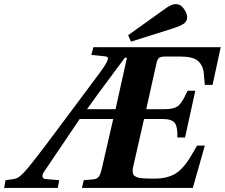

<svg xmlns="http://www.w3.org/2000/svg" viewBox="-92 -924 1105 944"><path d="M335.9 -387.2H476.1L532.2 -640.1H522Q504.4 -616.2 463.6 -561.8Q422.9 -507.3 392.8 -466.3Q362.8 -425.3 335.9 -387.2ZM-71.8 0 -64.9 -38.1 -28.8 -43Q-8.3 -45.4 7.6 -58.6Q23.4 -71.8 46.9 -100.1Q73.7 -132.3 134.5 -212.6Q195.3 -293 286.9 -416.3Q378.4 -539.6 401.9 -570.8Q444.3 -628.4 438 -640.6Q435.5 -646 424.8 -647L356.9 -653.8L367.2 -691.9H993.2L953.1 -506.8H915L910.2 -562Q906.7 -602.1 881.8 -624Q856.9 -646 795.9 -646H722.2Q698.7 -646 690.2 -639.6Q681.6 -633.3 676.8 -610.8L627 -387.2H719.2Q765.1 -387.2 785.2 -404.3Q805.2 -421.4 830.1 -478H868.2L817.9 -248H779.8Q782.2 -297.9 768.1 -318.4Q753.9 -338.9 708 -338.9H616.2L563 -105Q560.1 -92.8 560.3 -83.7Q560.5 -74.7 562.5 -68.4Q564.5 -62 571.5 -57.9Q578.6 -53.7 585.4 -51.3Q592.3 -48.8 606.9 -47.6Q621.6 -46.4 634 -46.1Q646.5 -45.9 668.9 -45.9Q729 -45.9 768.6 -69.1Q808.1 -92.3 845.2 -153.8L877 -208H915L856 0H311L319.8 -38.1L365.2 -42Q385.3 -43.5 394 -55.9Q402.8 -68.4 409.2 -98.1L464.8 -338.9H299.8Q129.4 -86.9 125 -80.1Q115.7 -67.4 116.9 -56.4Q118.2 -45.4 130.9 -43.9L199.2 -38.1L191.9 0ZM538.1 -751 710 -874Q732.9 -891.1 746.6 -897.5Q760.3 -903.8 773.9 -903.8Q795.9 -903.8 812 -880.9Q828.1 -857.9 828.1 -839.8Q828.1 -819.3 812.5 -808.1Q796.9 -796.9 754.9 -783.2L551.8 -719.2Z"/></svg>

Font: Linguistics Pro
Style: Bold Italic
Weight: 700
Italic angle: -12°
Designer: Stefan Peev, Context Ltd
Foundry: Stefan Peev, Context Ltd
Version: Version 001.000